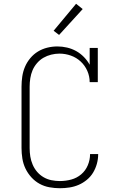

<svg xmlns="http://www.w3.org/2000/svg" viewBox="-20 -989 640 1017"><path d="M297 8Q270 8 242 3Q214 -2 189.5 -15.5Q165 -29 146 -50Q127 -71 115 -96Q103 -121 98.5 -149Q94 -177 94 -205V-530Q94 -557 98 -584Q102 -611 112.5 -635.5Q123 -660 140.5 -681Q158 -702 181 -716Q204 -730 230.5 -736.5Q257 -743 284 -743Q310 -743 335.5 -737Q361 -731 383.5 -718.5Q406 -706 424.5 -687Q443 -668 455 -646V-735H498V-554H455Q455 -585 442.5 -613.5Q430 -642 407.5 -663Q385 -684 355.5 -694.5Q326 -705 295 -705Q273 -705 251 -699.5Q229 -694 210 -683Q191 -672 176 -654.5Q161 -637 152.5 -617Q144 -597 140.5 -574.5Q137 -552 137 -530V-205Q137 -182 140.5 -160Q144 -138 153 -117Q162 -96 176.5 -79Q191 -62 210.5 -50.5Q230 -39 252.5 -34.5Q275 -30 297 -30Q328 -30 357.5 -38Q387 -46 410 -65.5Q433 -85 445 -113.5Q457 -142 457 -172V-173H500V-172Q500 -146 493 -121Q486 -96 473 -74.5Q460 -53 440 -36.5Q420 -20 397 -10Q374 0 348.5 4Q323 8 297 8ZM293 -804 264 -826 383 -969 418 -941Z"/></svg>

Font: Iosevka Etoile Extralight
Style: Regular
Weight: 200
Designer: Belleve Invis
Foundry: Belleve Invis
Version: Version 22.1.2; ttfautohint (v1.8.4)